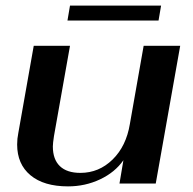

<svg xmlns="http://www.w3.org/2000/svg" viewBox="-20 -653 686 683"><path d="M41 -139Q41 -160 45 -179L100 -490H229L172 -169Q168 -143 168 -132Q168 -86 193 -62Q218 -38 266 -38Q332 -38 380.5 -85.5Q429 -133 442 -212L491 -490H621L534 0H405L419 -83Q389 -40 336 -15Q283 10 222 10Q136 10 88.5 -29.5Q41 -69 41 -139ZM229 -633H553L544 -580H220Z"/></svg>

Font: Fahkwang SemiBold
Style: Italic
Weight: 600
Italic angle: -10°
Version: Version 1.000; ttfautohint (v1.6)